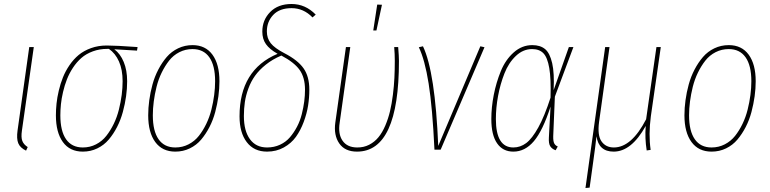

<svg xmlns="http://www.w3.org/2000/svg" viewBox="-20 -757 3894 971"><path d="M150.9 -519 90.8 -96.2Q85.9 -62.5 92.8 -44.4Q99.6 -26.4 120.1 -13.2L111.8 4.9Q81.5 -9.8 72.3 -32.7Q63 -55.7 68.8 -97.2L127.9 -519Z M398.9 9.8Q333 9.8 297.9 -38.8Q262.7 -87.4 262.7 -173.8Q262.7 -202.6 265.9 -233.2Q269 -263.7 277.3 -298.8Q285.6 -334 298.3 -365.7Q311 -397.5 331.5 -427.5Q352.1 -457.5 377.9 -479Q403.8 -500.5 440.4 -513.7Q477.1 -526.9 520 -526.9Q566.4 -526.9 675.8 -519L672.9 -501L558.1 -507.8Q588.4 -485.4 605.7 -443.6Q623 -401.9 623 -346.2Q623 -309.1 617.7 -270.3Q612.3 -231.4 601.3 -190.9Q590.3 -150.4 572 -114.7Q553.7 -79.1 529.8 -51Q505.9 -22.9 472.2 -6.6Q438.5 9.8 398.9 9.8ZM398.9 -11.2Q435.1 -11.2 465.8 -27.1Q496.6 -43 517.8 -70.1Q539.1 -97.2 555.4 -130.9Q571.8 -164.6 581.3 -202.9Q590.8 -241.2 595.5 -277.1Q600.1 -313 600.1 -346.2Q600.1 -404.3 581.8 -445.8Q563.5 -487.3 530.8 -509.8H522.9Q483.4 -509.8 449.5 -497.3Q415.5 -484.9 391.6 -463.9Q367.7 -442.9 348.9 -414.3Q330.1 -385.7 318.4 -355.5Q306.6 -325.2 298.8 -291.7Q291 -258.3 288.1 -229.5Q285.2 -200.7 285.2 -173.8Q285.2 -94.2 314.2 -52.7Q343.3 -11.2 398.9 -11.2Z M866.7 9.8Q800.8 9.8 765.1 -38.8Q729.5 -87.4 729.5 -173.8Q729.5 -210.9 734.9 -250.2Q740.2 -289.6 751.2 -329.8Q762.2 -370.1 780.8 -405.5Q799.3 -440.9 823.2 -468.8Q847.2 -496.6 880.9 -512.7Q914.6 -528.8 953.6 -528.8Q1019 -528.8 1054.4 -480.5Q1089.8 -432.1 1089.8 -346.2Q1089.8 -309.1 1084.5 -270Q1079.1 -231 1068.4 -190.4Q1057.6 -149.9 1039.3 -114.5Q1021 -79.1 997.3 -51Q973.6 -22.9 939.9 -6.6Q906.2 9.8 866.7 9.8ZM866.7 -11.2Q902.8 -11.2 933.6 -27.1Q964.4 -43 985.6 -69.8Q1006.8 -96.7 1023.2 -130.6Q1039.6 -164.6 1049.1 -202.6Q1058.6 -240.7 1063.2 -276.6Q1067.9 -312.5 1067.9 -346.2Q1067.9 -425.8 1038.6 -467.3Q1009.3 -508.8 953.6 -508.8Q918 -508.8 887.2 -493.2Q856.4 -477.5 835.2 -450.4Q814 -423.3 797.6 -389.6Q781.2 -356 771.7 -317.9Q762.2 -279.8 757.6 -243.7Q752.9 -207.5 752.9 -173.8Q752.9 -94.2 782 -52.7Q811 -11.2 866.7 -11.2Z M1454.6 -736.8Q1524.4 -736.8 1576.7 -683.1L1560.5 -668.9Q1515.1 -715.8 1454.6 -715.8Q1394 -715.8 1361.8 -681.6Q1329.6 -647.5 1329.6 -598.1Q1329.6 -563.5 1349.1 -538.6Q1368.7 -513.7 1418.5 -487.8Q1485.8 -453.1 1515.1 -411.6Q1544.4 -370.1 1544.4 -303.2Q1544.4 -263.7 1538.1 -223.1Q1531.7 -182.6 1515.9 -140.1Q1500 -97.7 1476.6 -64.9Q1453.1 -32.2 1415.3 -11.2Q1377.4 9.8 1330.6 9.8Q1264.6 9.8 1228 -38.1Q1191.4 -85.9 1191.4 -168.9Q1191.4 -403.8 1383.8 -484.9Q1343.3 -507.8 1325 -533.7Q1306.6 -559.6 1306.6 -597.2Q1306.6 -655.8 1346.4 -696.3Q1386.2 -736.8 1454.6 -736.8ZM1402.8 -476.1Q1357.9 -457 1324.2 -429.9Q1290.5 -402.8 1269.8 -373.8Q1249 -344.7 1236.1 -309.3Q1223.1 -273.9 1218.3 -240.7Q1213.4 -207.5 1213.4 -169.9Q1213.4 -95.2 1243.9 -53.2Q1274.4 -11.2 1330.6 -11.2Q1366.2 -11.2 1396.2 -25.1Q1426.3 -39.1 1446.5 -63Q1466.8 -86.9 1482.2 -116.2Q1497.6 -145.5 1506.1 -179.2Q1514.6 -212.9 1518.6 -243.7Q1522.5 -274.4 1522.5 -303.2Q1522.5 -365.2 1495.1 -403.6Q1467.8 -441.9 1402.8 -476.1Z M1887.7 -733.9 1911.6 -732.9 1883.8 -603H1867.7ZM1993.7 -519Q1997.6 -471.2 1997.6 -449.2Q1997.6 9.8 1785.6 9.8Q1724.6 9.8 1695.8 -31.5Q1667 -72.8 1675.8 -137.2L1729.5 -519H1751.5L1697.8 -136.2Q1689 -79.6 1712.2 -45.7Q1735.4 -11.7 1785.6 -11.2Q1819.3 -10.7 1846.9 -24.9Q1874.5 -39.1 1894 -63Q1913.6 -86.9 1928.5 -121.8Q1943.4 -156.7 1952.4 -194.6Q1961.4 -232.4 1967 -277.6Q1972.7 -322.8 1974.6 -363.5Q1976.6 -404.3 1976.6 -449.2Q1976.6 -483.4 1973.6 -519Z M2119.1 -522.9Q2180.7 -393.6 2196.3 -19L2409.2 -522.9L2430.2 -518.1L2208.5 0H2177.2Q2167 -213.9 2147.7 -334.7Q2128.4 -455.6 2098.1 -518.1Z M2671.9 -528.8Q2712.4 -528.8 2736.6 -508.8Q2760.7 -488.8 2772.5 -437.7Q2784.2 -386.7 2779.8 -300.8L2856.9 -519H2879.9L2786.1 -268.1L2777.8 -67.9Q2777.3 -42.5 2783 -31.7Q2788.6 -21 2800.8 -16.1L2790 2.9Q2772 -3.4 2762.9 -17.1Q2753.9 -30.8 2755.9 -62L2764.2 -217.8Q2725.1 -96.2 2680.2 -43.2Q2635.3 9.8 2576.2 9.8Q2522.9 9.8 2493.9 -32.2Q2464.8 -74.2 2464.8 -154.8Q2464.8 -214.4 2477.1 -277.1Q2489.3 -339.8 2512.9 -397.5Q2536.6 -455.1 2578.1 -491.9Q2619.6 -528.8 2671.9 -528.8ZM2670.9 -508.8Q2625.5 -508.8 2588.9 -474.1Q2552.2 -439.5 2531 -385.3Q2509.8 -331.1 2498.8 -271.5Q2487.8 -211.9 2487.8 -154.8Q2487.8 -11.2 2576.2 -11.2Q2611.3 -11.2 2641.1 -33.4Q2670.9 -55.7 2702.4 -112.5Q2733.9 -169.4 2764.2 -263.2Q2767.1 -358.9 2757.8 -412.8Q2748.5 -466.8 2728 -487.8Q2707.5 -508.8 2670.9 -508.8Z M3271.5 -168.9Q3259.3 -76.7 3270.5 1L3250.5 3.9Q3240.7 -58.1 3245.6 -120.1Q3173.3 9.8 3083.5 9.8Q3007.8 9.8 2996.6 -67.9Q2991.7 -21.5 2979.5 64.9L2961.9 191.9L2940.9 193.8L3040.5 -519H3062.5L3009.8 -141.1Q3000.5 -72.8 3022 -42Q3043.5 -11.2 3084.5 -11.2Q3173.8 -11.2 3247.6 -153.8L3299.8 -519H3321.8Z M3578.6 9.8Q3512.7 9.8 3477.1 -38.8Q3441.4 -87.4 3441.4 -173.8Q3441.4 -210.9 3446.8 -250.2Q3452.1 -289.6 3463.1 -329.8Q3474.1 -370.1 3492.7 -405.5Q3511.2 -440.9 3535.2 -468.8Q3559.1 -496.6 3592.8 -512.7Q3626.5 -528.8 3665.5 -528.8Q3731 -528.8 3766.4 -480.5Q3801.8 -432.1 3801.8 -346.2Q3801.8 -309.1 3796.4 -270Q3791 -231 3780.3 -190.4Q3769.5 -149.9 3751.2 -114.5Q3732.9 -79.1 3709.2 -51Q3685.5 -22.9 3651.9 -6.6Q3618.2 9.8 3578.6 9.8ZM3578.6 -11.2Q3614.7 -11.2 3645.5 -27.1Q3676.3 -43 3697.5 -69.8Q3718.8 -96.7 3735.1 -130.6Q3751.5 -164.6 3761 -202.6Q3770.5 -240.7 3775.1 -276.6Q3779.8 -312.5 3779.8 -346.2Q3779.8 -425.8 3750.5 -467.3Q3721.2 -508.8 3665.5 -508.8Q3629.9 -508.8 3599.1 -493.2Q3568.4 -477.5 3547.1 -450.4Q3525.9 -423.3 3509.5 -389.6Q3493.2 -356 3483.6 -317.9Q3474.1 -279.8 3469.5 -243.7Q3464.8 -207.5 3464.8 -173.8Q3464.8 -94.2 3493.9 -52.7Q3522.9 -11.2 3578.6 -11.2Z"/></svg>

Font: Fira Sans Compressed Thin
Style: Italic
Weight: 100
Width: 3
Italic angle: -8°
Designer: Carrois Corporate & Edenspiekermann AG
Foundry: Carrois Corporate GbR & Edenspiekermann AG
Version: Version 4.203;PS 004.203;hotconv 1.0.88;makeotf.lib2.5.64775